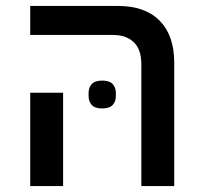

<svg xmlns="http://www.w3.org/2000/svg" viewBox="-20 -628 685 648"><path d="M325 -262Q300 -262 289.5 -274Q279 -286 279 -303V-315Q279 -332 289.5 -344Q300 -356 325 -356Q350 -356 360.5 -344Q371 -332 371 -315V-303Q371 -286 360.5 -274Q350 -262 325 -262ZM457 -411Q457 -462 431 -486Q405 -510 362 -510H82V-608H377Q470 -608 519 -558Q568 -508 568 -417V0H457ZM82 -315H193V0H82Z"/></svg>

Font: IBM Plex Sans Hebrew Medm
Style: Regular
Weight: 500
Designer: Mike Abbink, Paul van der Laan, Pieter van Rosmalen, Yanek Iontef
Foundry: Bold Monday
Version: Version 1.3